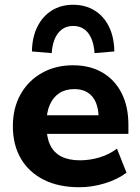

<svg xmlns="http://www.w3.org/2000/svg" viewBox="-20 -775 589 806"><path d="M313 11Q226 11 163.5 -20.5Q101 -52 67.5 -109.5Q34 -167 34 -245Q34 -321 66 -378.5Q98 -436 155.5 -468.5Q213 -501 286 -501Q358 -501 410 -470.5Q462 -440 490.5 -384Q519 -328 519 -251V-213H158V-291H410L394 -277Q394 -338 367.5 -369.5Q341 -401 292 -401Q255 -401 229 -384Q203 -367 189 -335Q175 -303 175 -258V-250Q175 -199 190.5 -166.5Q206 -134 237.5 -118Q269 -102 316 -102Q356 -102 397 -114Q438 -126 471 -151L511 -50Q474 -22 420.5 -5.5Q367 11 313 11ZM197 -552 114 -559Q115 -619 137 -663Q159 -707 197.5 -731Q236 -755 287 -755Q338 -755 377 -731Q416 -707 437.5 -663Q459 -619 460 -559L377 -552Q373 -607 350 -636.5Q327 -666 287 -666Q248 -666 224.5 -636.5Q201 -607 197 -552Z"/></svg>

Font: Nunito Sans 12pt ExtraBold
Style: Regular
Weight: 800
Designer: Vernon Adams
Foundry: Vernon Adams
Version: Version 3.101;gftools[0.9.27]